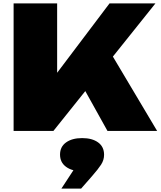

<svg xmlns="http://www.w3.org/2000/svg" viewBox="-20 -770 944 1129"><path d="M60 0V-750H316V-201L251 -256L624 -750H894L294 0ZM420 -345 610 -494 904 0H612ZM341 339 453 168 463 237Q404 237 368.5 211Q333 185 333 139Q333 93 368.5 67.5Q404 42 463 42Q522 42 557 67.5Q592 93 592 140Q592 171 574.5 198Q557 225 521 266L457 339Z"/></svg>

Font: Unbounded Black
Style: Regular
Weight: 900
Designer: Luke Prowse, Jean-Baptiste Morizot, Fátima Lázaro, Florian Runge
Foundry: NaN
Version: Version 1.701;gftools[0.9.28.dev5+ged2979d]